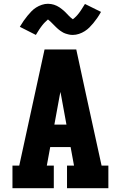

<svg xmlns="http://www.w3.org/2000/svg" viewBox="-20 -997 640 1017"><path d="M46 0V-120H82L216 -735H384L437 -490L518 -120H554V0H335V-120H372L354 -218H246L228 -120H265V0ZM268 -337H332L304 -490Q303 -495 302 -500Q301 -505 300 -510Q299 -505 298 -500Q297 -495 296 -490ZM366 -812Q360 -812 355 -812.5Q350 -813 345.5 -814Q341 -815 336 -816.5Q331 -818 326 -819.5Q321 -821 316.5 -823.5Q312 -826 308 -828.5Q304 -831 299.5 -834Q295 -837 291 -840.5Q287 -844 283.5 -847Q280 -850 276.5 -853.5Q273 -857 270.5 -859.5Q268 -862 263.5 -866.5Q259 -871 255 -875Q251 -879 247.5 -882.5Q244 -886 240 -889Q236 -892 234 -894Q231 -891 225.5 -886Q220 -881 217 -878Q214 -875 210.5 -871Q207 -867 203.5 -862.5Q200 -858 196 -852.5Q192 -847 188 -841Q184 -835 179.5 -827.5Q175 -820 170 -812L85 -855Q95 -872 105.5 -887Q116 -902 126 -914Q136 -926 146.5 -937Q157 -948 171 -957Q185 -966 201.5 -971.5Q218 -977 234 -977Q243 -977 251 -975.5Q259 -974 266 -972Q273 -970 281 -966Q289 -962 295 -958Q301 -954 308 -948.5Q315 -943 321 -937.5Q327 -932 332 -926.5Q337 -921 343.5 -914.5Q350 -908 355 -903.5Q360 -899 366 -895Q369 -897 374.5 -902Q380 -907 383 -910Q386 -913 389.5 -917Q393 -921 396.5 -925.5Q400 -930 404 -935.5Q408 -941 412 -947.5Q416 -954 420.5 -961Q425 -968 430 -976L515 -934Q505 -916 494.5 -901Q484 -886 474 -874Q464 -862 453.5 -851.5Q443 -841 429 -832Q415 -823 398.5 -817.5Q382 -812 366 -812Z"/></svg>

Font: Iosevka Etoile Heavy
Style: Regular
Weight: 900
Designer: Belleve Invis
Foundry: Belleve Invis
Version: Version 22.1.2; ttfautohint (v1.8.4)